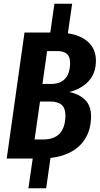

<svg xmlns="http://www.w3.org/2000/svg" viewBox="-20 -848 536 1027"><path d="M467 -226Q467 -133 411.5 -74.5Q356 -16 250 -3L227 159H132L155 0H16L111 -674H249L271 -828H366L343 -670Q414 -659 453.5 -621.5Q493 -584 493 -524Q493 -456 454 -414Q415 -372 351 -356Q405 -344 436 -313Q467 -282 467 -226ZM232 -575 207 -399H253Q304 -399 329.5 -428.5Q355 -458 355 -512Q355 -545 337.5 -560Q320 -575 285 -575ZM330 -229Q330 -269 310 -287Q290 -305 248 -305H194L165 -102H211Q328 -102 330 -229Z"/></svg>

Font: Fira Sans Extra Condensed SemiBold
Style: Italic
Weight: 600
Width: 3
Italic angle: -8°
Designer: Carrois Corporate & Edenspiekermann AG
Foundry: Carrois Corporate GbR & Edenspiekermann AG
Version: Version 4.203